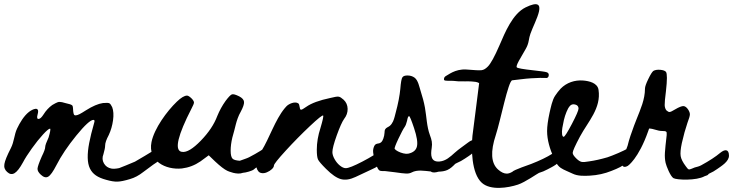

<svg xmlns="http://www.w3.org/2000/svg" viewBox="-52 -828 3498 916"><path d="M693.8 -119C677.7 -106.2 595.4 -59 592.1 -56.9C573.2 -48.8 519.9 -26.7 516.4 -26C501.3 -22.9 489.1 -22.1 479.8 -23.7C463.5 -26.7 451.5 -35.1 443.8 -48.6C436 -62.2 435.2 -76.7 441.4 -92.2C446.8 -110.8 449.6 -124.8 449.6 -134.1C449.6 -145.7 455.4 -162.4 467 -184.1C477.1 -205.8 483.9 -229.2 487.3 -254.4C490.8 -279.6 489.4 -300.3 483.3 -316.6C478.6 -326.6 474.1 -332.9 469.9 -335.2C465.6 -337.5 455.4 -337.9 439.1 -336.4C416.6 -333.2 389.5 -321.6 357.7 -301.5C344.5 -293 334.5 -287 327.5 -283.5C320.5 -280 314.7 -278 310.1 -277.7C305.4 -277.3 302.3 -278.6 300.8 -281.7C299.2 -284.8 298.1 -289.9 297.3 -296.8C296.5 -311.5 295.7 -319.3 295 -320.1C295 -325.5 287.6 -329.8 272.9 -332.9C269 -333.6 263.8 -335 257.2 -336.9C250.6 -338.9 246.3 -340 244.4 -340.4C242.5 -340.8 239.2 -341.2 234.6 -341.6C229.9 -341.9 226.2 -341.6 223.5 -340.4C220.8 -339.2 217.3 -337.7 213.1 -335.8C208.8 -333.8 203.6 -330.9 197.4 -327.1C181.1 -315.4 167.1 -300.3 155.5 -281.7C147 -268.5 139.6 -261.5 133.4 -260.8C124.9 -259.2 123 -266.6 127.6 -282.8C139.5 -324.5 102.3 -306.7 86.1 -294C61.7 -274.8 42.5 -242.2 29.4 -214.6C15.8 -186 15.8 -152.6 -0.2 -121.3C-18.1 -86.4 -28.4 -61.2 -31 -45.7C-33.8 -30.2 -29.3 -17.4 -17.7 -7.4C-6.1 3.5 5.8 5.2 17.8 -2.1C29.8 -9.5 43.1 -26.7 57.9 -53.9C67.2 -71.7 81.1 -93.6 99.7 -119.5C118.3 -145.5 136.1 -167.8 153.2 -186.4C170.2 -205 181.5 -214.3 186.9 -214.3C190 -212.7 187.7 -198.8 179.9 -172.5C169.1 -149.2 163.7 -134.1 163.7 -127.1C163.7 -118.6 158.2 -103.5 147.4 -81.8C134.2 -51.6 127.4 -32 127 -23.1C126.6 -14.1 131.9 -4.7 142.7 5.4C155.9 17.8 167.7 20.9 178.2 14.7C188.7 8.5 201.6 -9.7 217.1 -39.9C239.6 -84.1 271.2 -131.2 311.9 -181.2C352.6 -231.1 379.9 -256.1 393.8 -256.1C399.2 -256.1 400.4 -251.5 397.3 -242.2C386.4 -204.2 378.5 -172 373.5 -145.7C368.4 -119.3 366.1 -95.9 366.5 -75.4C366.9 -54.8 370.4 -37.8 377 -24.2C383.5 -10.7 393.1 0.4 405.5 8.9C417.8 17.4 434.1 24.4 454.3 29.8C476 36.1 494 39 508.4 38.5C522.7 38.2 542.6 34.1 568.2 26.3C589.9 20.1 611 8.9 631.6 -7.4C640.7 -14.6 670.1 -36.4 678.6 -42.2C698.5 -56 737.3 -77.2 737 -105.8C736.6 -136.9 716.7 -136.7 693.8 -119Z M1231.8 -137.1C1208.4 -118.5 1176.6 -98.7 1136.4 -77.8C1125 -71.9 1108.1 -67.2 1092 -61C1074.5 -62.3 1063 -65.5 1057.7 -70.8C1051.5 -77 1048.4 -89.8 1048.4 -109.2C1048.4 -128.5 1051.1 -149.4 1056.5 -171.9C1058.9 -179.7 1061.8 -190.3 1065.3 -203.9C1068.7 -217.5 1071.4 -228.1 1073.4 -235.9C1075.3 -243.6 1078.2 -252.9 1082.1 -263.8C1086 -274.6 1090.6 -284.7 1096 -294C1107.7 -315.7 1113.1 -331.6 1112.3 -341.7C1111.6 -351.7 1103.8 -360.7 1089.1 -368.4C1072 -376.9 1060.4 -380 1054.2 -377.7C1048 -375.4 1037.9 -364.9 1024 -346.3C1008.5 -324.6 995.3 -300.6 984.5 -274.3C969.7 -234.7 943.6 -195.6 906 -156.8C868.4 -118.1 838.7 -100.2 817.1 -103.4L811.3 -104.5C780.3 -115.4 796.9 -183.6 861.2 -309.1C869 -323.8 873.1 -333.5 873.4 -338.2C873.8 -342.8 870.5 -349 863.6 -356.8C853.5 -366.8 845.8 -371.9 840.3 -371.9C827.9 -371.9 811.7 -362.2 791.5 -342.8C744.3 -297.5 683.9 -215.1 670.8 -150.3C652.4 -60 738.2 -16.3 815.9 -24.3C847.7 -28.2 877.1 -39.4 904.3 -58L943.8 -87.1L974 -58C998.8 -34.8 1018.2 -19.9 1032.1 -13.3C1036.7 -11.1 1079 7.7 1107 -3.6C1120.3 -4 1152.6 -13.4 1158.9 -19.6C1163.4 -24.9 1204.2 -51.7 1216.6 -60.3C1236.5 -74 1275.2 -95.3 1275 -123.9C1274.6 -155 1254.7 -154.8 1231.8 -137.1Z M1195.6 -108.2C1180.8 -85.7 1172.1 -70 1169.4 -61.1C1166.7 -52.2 1167.3 -41.9 1171.2 -30.3C1175.8 -13.2 1184 -3.9 1195.6 -2.4C1203.3 -0.8 1211.9 -2 1221.2 -5.9C1230.5 -9.8 1238.4 -14.8 1245 -21C1251.6 -27.2 1254.9 -33 1254.9 -38.4C1254.9 -44.6 1273.6 -68.3 1311.2 -109.3C1348.8 -150.4 1387.2 -189.3 1426.3 -226.2C1465.4 -263 1486.6 -279.8 1489.7 -276.7C1492 -273.6 1487.7 -253.9 1476.9 -217.5C1465.3 -181.8 1459.4 -147.3 1459.4 -114C1459.4 -90.8 1461.4 -75.1 1465.3 -66.9C1469.1 -58.8 1481.9 -43.8 1503.6 -22.2C1530.7 4.9 1554.3 21.2 1574.5 26.6C1594.7 32.1 1617.9 28.6 1644.3 16.2C1659 9.2 1683.8 -2.4 1718.7 -18.7C1731.8 -24.1 1744.6 -31.1 1757 -39.6C1769.4 -48.2 1780.3 -56.7 1789.6 -65.2C1798.9 -73.8 1806.2 -82.1 1811.6 -90.2C1817.1 -98.4 1819.8 -105.5 1819.8 -111.7C1819.8 -126.4 1816.1 -134.2 1808.7 -135C1801.3 -135.7 1789.1 -129.5 1772.1 -116.4C1748.8 -97.8 1717.1 -78 1676.8 -57.1C1636.5 -36.1 1610.1 -25.7 1597.7 -25.7C1589.2 -25.7 1579.9 -29.8 1569.8 -37.9C1559.8 -46 1551.2 -56.3 1544.3 -68.7C1537.3 -81.1 1533.8 -92.3 1533.8 -102.4C1533.8 -117.1 1540.8 -143.8 1554.7 -182.6C1568.7 -221.3 1580.3 -247.3 1589.6 -260.5C1601.2 -275.2 1606.8 -291.3 1606.5 -308.7C1606.1 -326.2 1599.7 -340.7 1587.3 -352.3C1578 -360.8 1570.2 -365.7 1564.1 -366.8C1557.8 -368 1544.3 -365.9 1523.4 -360.5C1471.4 -349.6 1433.5 -335.6 1409.5 -318.6C1395.8 -308.7 1387.1 -304 1383.5 -304.6C1375.6 -305.8 1379.5 -329.5 1370.7 -335.1C1354.8 -345.4 1326 -332.9 1314.7 -321C1311.8 -317.9 1308.9 -314.7 1306.1 -311.3C1260.7 -256.4 1232.8 -167.8 1195.6 -108.2Z M2181.4 -148.3C2159.8 -131.5 2137.7 -117.6 2117.5 -99.3C2096.1 -80.1 2075.2 -60.1 2044.9 -57.5C2002.5 -53.9 2002.2 -88.9 2007.5 -121.4C2011.4 -145.8 2007.6 -160.5 1999 -183.6C1983.6 -225.1 1983.2 -271.3 1975.4 -314.3C1970.6 -340.9 1963.4 -367 1955.1 -392.7C1948.5 -412.8 1943.3 -445.1 1925.3 -457.9C1916.4 -464.2 1905.8 -467.6 1893.4 -467.9C1881 -468.2 1872.6 -465.5 1868.2 -459.8C1863.7 -454.1 1860.2 -435 1857.7 -402.6C1856.4 -388.7 1853.9 -371.7 1850.1 -351.6C1846.2 -331.6 1841.6 -311.8 1836.2 -292.1C1832.3 -277.6 1829.4 -262.5 1823.1 -248.7C1819.4 -240.6 1814.1 -232.7 1807.1 -227.1C1800 -221.4 1790 -219.3 1785.4 -210.7C1782.8 -205.8 1782.9 -200 1782.5 -194.4C1782 -185 1780 -175.7 1776.8 -166.9C1774.4 -160.1 1771.1 -153.4 1765.7 -148.7C1758 -142 1748.8 -144.5 1741.1 -140.2C1733.9 -136.1 1730.4 -124.7 1728.7 -116.3C1727.6 -111.2 1727.8 -105.9 1728.3 -100.7C1729.5 -86 1732.5 -71.4 1737.2 -57.5C1741 -46.4 1748.3 -21.3 1758.5 -14.6C1764.5 -10.7 1778.8 -12.4 1786 -11.7C1801.4 -10.2 1816.7 -8.3 1831.9 -6.2C1857.4 -2.4 1875.3 -0.4 1885.8 0C1896.2 0.3 1904.9 -1.4 1912 -5.3C1938.5 -19.6 1972.6 -12.9 2003.4 -9.9C2010.9 -3.3 2024.5 -4.2 2040.4 -9C2054.6 -9.5 2068.8 -11.1 2081.7 -16.7C2096.6 -23.3 2108.6 -34.6 2119.9 -46.4C2123.1 -48.2 2125.9 -49.7 2127.8 -50.5C2141 -56 2153.8 -63 2166.2 -71.5C2186.2 -85.2 2224.9 -106.4 2224.6 -135.1C2224.3 -166.2 2204.4 -165.9 2181.4 -148.3ZM1937.2 -129.6C1933.1 -111.5 1919.3 -99.9 1895.8 -94.9C1889.4 -93.6 1881.6 -94 1872.4 -96.3C1863.2 -98.5 1854.7 -101.6 1846.7 -105.8C1838.8 -109.9 1833.5 -113.9 1831 -117.7C1829.1 -120.9 1835 -136.9 1848.6 -165.8C1862.3 -194.7 1872.3 -213.6 1878.7 -222.5C1883.1 -228.8 1886.9 -238.7 1890.1 -252C1892.6 -266.6 1895.8 -274 1899.6 -274C1902.8 -274 1910.7 -254.9 1923.4 -216.8C1936.8 -176.8 1941.4 -147.7 1937.2 -129.6Z M2583 -94.6C2557.8 -78.5 2524.1 -62.2 2481.8 -45.7C2475.6 -43.2 2397.8 -17.1 2392.3 -8.4C2383.1 -2.9 2374.3 0.2 2366.2 0.3C2353 0.5 2338.9 -6.1 2324 -19.4C2290.5 -49.5 2287 -104.4 2313.5 -184.2C2335.5 -251.2 2372.7 -442.2 2391.7 -444.9C2402.7 -446 2416.5 -447.7 2433.2 -449.8C2449.7 -451.9 2465.9 -453.5 2481.6 -454.5C2497.3 -455.6 2511.4 -456.2 2523.9 -456.4C2536.3 -456.7 2544.5 -456.6 2548.4 -456.2C2559.1 -454.2 2565 -458.3 2566 -468.3C2566.9 -476 2563.5 -481 2556 -483.4C2548.4 -485.8 2527.3 -488.8 2492.6 -492.5C2442.5 -497.9 2416.2 -502.7 2413.5 -506.8C2410.7 -510.3 2414.2 -520.8 2423.9 -538.5C2433.5 -555.4 2444.1 -573.7 2455.5 -593.5C2463.2 -606.7 2468.1 -619.9 2470.3 -632.9C2472.4 -645.9 2475.2 -657.3 2478.6 -667.1C2499.3 -726.7 2574.9 -850.9 2455.8 -792.9C2393.1 -762.3 2357.1 -672.3 2331.3 -612.6C2307.5 -557.5 2288.6 -523.3 2274.8 -510C2265.1 -500.1 2255.6 -494.5 2246.1 -493.2C2236.6 -491.9 2212.1 -492.9 2172.7 -496.4C2118.6 -499.9 2084.1 -468.8 2076 -465.8C2068.5 -461.9 2065.3 -455.8 2066.4 -447.5C2067.5 -439.3 2101.3 -444 2112 -442.1C2122.7 -440.2 2141 -439.4 2166.7 -439.8C2177.6 -440.1 2188.3 -440 2198.7 -439.3C2211.5 -438.4 2223.8 -437.6 2233.9 -431.5C2234.5 -431.1 2202.9 -190.3 2202 -180.2C2196 -119 2196.6 -0.7 2246.9 44.3C2288.4 81.4 2371.2 68.6 2419.1 52.7C2453.7 41.3 2513.9 -1.3 2519.3 -3.1C2533.1 -7.1 2546.5 -12.7 2559.7 -19.8C2581 -31.4 2621.8 -48.4 2624.5 -76.9C2627.5 -107.8 2607.7 -109.7 2583 -94.6Z M2941.5 -119.7C2930.1 -110.5 2868.2 -84.7 2846.4 -77.7C2814.6 -68.4 2785.2 -61.8 2758 -58C2741 -54.9 2729.2 -54.1 2722.6 -55.7C2716 -57.2 2708.4 -61.8 2699.9 -69.6C2686.7 -82 2680.2 -91.7 2680.2 -98.7C2680.2 -107.2 2691.8 -133.1 2715 -176.6C2753.4 -248.1 2816.8 -311.5 2803.5 -399.5C2798.5 -432.8 2758.1 -441.6 2730.1 -443.9C2690.5 -447.1 2650.9 -433.9 2622.8 -405.1C2613 -395 2604.9 -383.4 2596.8 -371.8C2582.4 -351.2 2575.6 -314.1 2569.7 -289.3C2562 -253.6 2558.1 -224.8 2558.1 -202.7C2558.1 -159.3 2571.8 -116.8 2588.6 -78.1C2596.8 -58.9 2606 -38.8 2623.2 -27C2639.2 -16.2 2661.8 -8.6 2679.3 0.2C2704.2 12.6 2735.1 11.5 2762.1 10C2798.7 7.9 2832.9 0.3 2864.7 -12.5C2864.7 -12.5 2883.8 -20.1 2887.9 -22C2901.1 -27.4 2913.9 -34.4 2926.3 -42.9C2946.2 -56.6 2985 -77.9 2984.7 -106.5C2984.4 -137.6 2964.5 -137.3 2941.5 -119.7ZM2637.2 -175.4C2633.3 -175.4 2630.7 -179.4 2629.6 -187.6C2628.5 -195.7 2628.8 -205.8 2630.8 -217.8C2632.7 -229.8 2635.2 -242.4 2638.3 -255.6C2641.4 -268.7 2645.5 -281.5 2650.6 -293.9C2655.6 -306.3 2660.8 -315.6 2666.3 -321.8C2672.5 -329.5 2681 -332.1 2691.8 -329.4C2702.7 -326.7 2708.1 -320.2 2708.1 -310.2C2708.1 -301.7 2697.5 -277.1 2676.2 -236.4C2654.8 -195.7 2641.8 -175.4 2637.2 -175.4Z M3384.5 -99.1C3362.2 -80.3 3331.7 -60.4 3293.1 -39.4C3283.5 -34.1 3272.8 -31.8 3262.3 -29C3256.4 -27.4 3239.6 -17.9 3233.8 -20C3230.4 -21.1 3225.8 -26 3219.9 -34.6C3205.8 -53.3 3197.6 -69.5 3195.4 -83.1C3193.1 -96.8 3195 -117.6 3201 -145.7C3209.1 -181.6 3218 -213.6 3227.6 -241.6C3235 -261.1 3238.9 -274.2 3239.3 -280.9C3239.7 -287.4 3237.3 -295.1 3232.1 -303.7C3224.7 -315.4 3216.9 -321.4 3208.7 -321.9C3200.6 -322.2 3187.2 -316.9 3168.7 -306C3156 -298.2 3147.5 -294.1 3143 -293.7C3138.6 -293.3 3133.4 -295.9 3127.4 -301.4C3122.3 -307.6 3119.5 -316 3119.1 -326.5C3118.7 -337.1 3120.8 -359.4 3125.2 -393.8C3131.2 -446.8 3131.2 -477.2 3125.2 -485C3120.8 -490.5 3111.7 -493.8 3098 -495C3084.2 -496.1 3073.3 -494.4 3065.1 -489.7C3059.2 -485.1 3051 -472 3040.7 -450.5C3030.2 -429 3025.1 -414.1 3025.1 -405.4C3025 -353 3003.9 -307.5 2985.3 -260.2C2981.2 -249.8 2967.4 -215.5 2955.6 -179.6H2955.6C2955.6 -179.6 2955.5 -179.3 2955.5 -179.2C2950.3 -163.5 2945.7 -147.7 2942.3 -133.3C2935 -111.9 2925.3 -89.6 2914.8 -81.8C2914.8 -81.8 2901.7 -13.4 2943.2 -36.7C2943.2 -36.7 2994 -70 3040.5 -202.5C3043.2 -209.7 3045 -214.8 3044.8 -214.8C3065.7 -214.7 3084.4 -203.1 3106.3 -203.1C3111.5 -203.1 3115.6 -202.9 3118.6 -202.5C3121.6 -202.1 3123.9 -201.3 3125.8 -200.1C3127.6 -199 3128.6 -197.1 3128.6 -194.3C3128.6 -191.6 3128.6 -187.9 3128.6 -183.2C3124.1 -145 3121.3 -117.1 3120.2 -99.5C3119.1 -82 3120.2 -65.8 3123.5 -51C3126.8 -36.2 3145.9 12.5 3160.7 21.8C3175.9 30.9 3270.9 34.6 3309.3 12.8C3314.4 11.4 3318.9 9.8 3322.3 8.1C3325.8 6.2 3327.7 4 3328.8 1.6C3330.5 0.7 3332 -0.1 3333.1 -0.6C3345.8 -6.1 3358 -13.2 3369.9 -21.8C3389 -35.6 3426.1 -56.9 3425.8 -85.8C3425.5 -117.1 3406.4 -116.9 3384.5 -99.1Z"/></svg>

Font: Beth Ellen
Style: Regular
Weight: 400
Version: Version 1.015;Fontself Maker 2.1.2